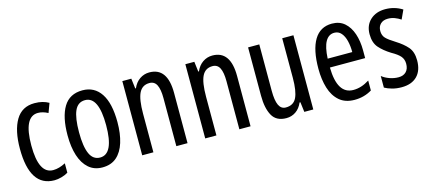

<svg xmlns="http://www.w3.org/2000/svg" viewBox="-47 -939 3011 1342"><g transform="rotate(-15 1458.5 -268.5)"><path d="M221 10Q43 10 43 -265Q43 -397 87.5 -472Q132 -547 223 -547Q255 -547 280 -540.5Q305 -534 326 -522L301 -455Q263 -475 229 -475Q126 -475 126 -266Q126 -61 230 -61Q252 -61 274.5 -67.5Q297 -74 320 -86V-18Q299 -5 271.5 2.5Q244 10 221 10Z M750 -269Q750 -186 730.5 -123Q711 -60 671 -25Q631 10 568 10Q509 10 469 -25Q429 -60 409 -122.5Q389 -185 389 -269Q389 -402 433 -474.5Q477 -547 570 -547Q656 -547 703 -476.5Q750 -406 750 -269ZM472 -269Q472 -166 495.5 -113.5Q519 -61 570 -61Q668 -61 668 -269Q668 -476 570 -476Q518 -476 495 -424.5Q472 -373 472 -269Z M1054 -547Q1185 -547 1185 -364V0H1104V-348Q1104 -411 1088 -443Q1072 -475 1036 -475Q984 -475 961 -429Q938 -383 938 -279V0H857V-537H922L931 -464H936Q953 -504 984.5 -525.5Q1016 -547 1054 -547Z M1510 -547Q1641 -547 1641 -364V0H1560V-348Q1560 -411 1544 -443Q1528 -475 1492 -475Q1440 -475 1417 -429Q1394 -383 1394 -279V0H1313V-537H1378L1387 -464H1392Q1409 -504 1440.5 -525.5Q1472 -547 1510 -547Z M2095 -537V0H2030L2021 -72H2015Q1998 -32 1967.5 -11Q1937 10 1899 10Q1826 10 1796.5 -43.5Q1767 -97 1767 -187V-537H1848V-202Q1848 -131 1864 -97Q1880 -63 1914 -63Q1970 -63 1992 -109Q2014 -155 2014 -251V-537Z M2375 -546Q2430 -546 2466 -514.5Q2502 -483 2520 -429.5Q2538 -376 2538 -309V-253H2283Q2286 -59 2402 -59Q2431 -59 2459.5 -68Q2488 -77 2518 -96V-24Q2462 10 2393 10Q2325 10 2283 -26.5Q2241 -63 2222 -125Q2203 -187 2203 -265Q2203 -402 2246.5 -474Q2290 -546 2375 -546ZM2375 -480Q2334 -480 2311 -440Q2288 -400 2284 -317H2462Q2462 -361 2453 -398Q2444 -435 2424.5 -457.5Q2405 -480 2375 -480Z M2885 -144Q2885 -70 2845 -30Q2805 10 2733 10Q2696 10 2665 1.5Q2634 -7 2611 -20V-104Q2633 -86 2665 -74.5Q2697 -63 2730 -63Q2765 -63 2785 -83.5Q2805 -104 2805 -141Q2805 -173 2786.5 -195Q2768 -217 2723 -242Q2673 -273 2642 -308.5Q2611 -344 2611 -406Q2611 -470 2652.5 -508.5Q2694 -547 2761 -547Q2828 -547 2884 -512L2854 -447Q2833 -461 2810 -469.5Q2787 -478 2762 -478Q2728 -478 2708.5 -459Q2689 -440 2689 -408Q2689 -376 2708 -356Q2727 -336 2774 -307Q2824 -276 2854.5 -241Q2885 -206 2885 -144Z"/></g></svg>

Font: Noto Sans Oriya ExtCond
Style: Regular
Weight: 400
Width: 2
Designer: Amélie Bonet and Sol Matas
Foundry: Google LLC
Version: Version 2.006; ttfautohint (v1.8.4.7-5d5b)